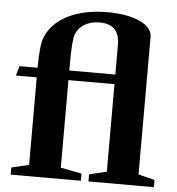

<svg xmlns="http://www.w3.org/2000/svg" viewBox="-56 -882 863 935"><g transform="rotate(5 375.0 -414.5)"><path d="M14 -483 28 -530H116Q116 -644 133 -682Q163 -752 241.5 -790.5Q320 -829 432 -829Q530 -829 590.5 -801Q651 -773 651 -727V-55L731 -35V0H411V-35L496 -55V-483H271V-55L374 -35V0H31V-35L116 -55V-483ZM271 -564V-530H496V-676Q496 -776 398 -776Q357 -776 326.5 -758.5Q296 -741 283 -710Q271 -682 271 -564Z"/></g></svg>

Font: Libre Caslon Text
Style: Bold
Weight: 700
Designer: Pablo Impallari, Rodrigo Fuenzalida
Foundry: Pablo Impallari, Rodrigo Fuenzalida
Version: Version 1.002